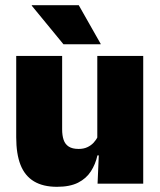

<svg xmlns="http://www.w3.org/2000/svg" viewBox="-20 -708 618 740"><path d="M219.5 -492.5V-209.5Q219.5 -186 225.2 -169Q231 -152 245 -143Q259 -134 283 -134Q302 -134 316.2 -140.5Q330.5 -147 340.8 -158Q351 -169 357 -182L384 -109H355.5Q348 -75 330.2 -47.5Q312.5 -20 281 -4Q249.5 12 199.5 12Q146 12 111 -9Q76 -30 59.2 -72.2Q42.5 -114.5 42.5 -179V-492.5ZM532 -492.5V0H356L361.5 -126.5L355 -144.5V-492.5ZM283.5 -688 368 -539V-537.5H224.5L102.5 -686V-688Z"/></svg>

Font: Anek Tamil Medium ExtraBold
Style: Regular
Weight: 800
Version: Version 1.003